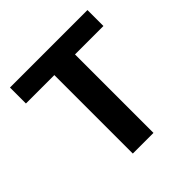

<svg xmlns="http://www.w3.org/2000/svg" viewBox="-173 -803 947 947"><g transform="rotate(-45 300.0 -329.5)"><path d="M372.1 -547.4V0H228V-547.4H29.8V-658.7H570.3V-547.4Z"/></g></svg>

Font: Cousine
Style: Bold
Weight: 700
Monospace: yes
Designer: Steve Matteson
Foundry: Ascender Corporation
Version: Version 1.20